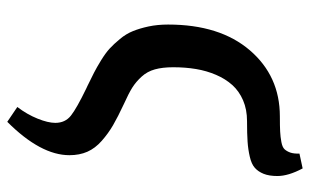

<svg xmlns="http://www.w3.org/2000/svg" viewBox="-183 -440 857 531"><g transform="rotate(90 245.5 -174.5)"><path d="M314.9 -429.2Q282.7 -429.2 257.3 -418.2Q231.9 -407.2 215.1 -388.4Q198.2 -369.6 187 -343.5Q175.8 -317.4 170.9 -288.1Q166 -258.8 166 -225.1Q166 -195.3 171.9 -174.3Q177.7 -153.3 191.9 -137.7Q206.1 -122.1 222.4 -111.8Q238.8 -101.6 267.1 -88.9Q303.7 -71.8 326.4 -58.6Q349.1 -45.4 369.6 -27.3Q390.1 -9.3 399.7 12.5Q409.2 34.2 409.2 62Q409.2 141.6 316.9 233.9L275.9 206.1Q296.4 179.2 308.1 150.1Q319.8 121.1 319.8 101.1Q319.8 73.7 299.8 57.9Q279.8 42 224.1 15.1Q219.7 13.2 217.8 12.2Q194.8 1 180.9 -6.1Q167 -13.2 146.7 -25.6Q126.5 -38.1 114.3 -49.3Q102.1 -60.5 87.9 -77.6Q73.7 -94.7 66.2 -113.3Q58.6 -131.8 53.2 -156.7Q47.9 -181.6 47.9 -210.9Q47.9 -354 119.1 -437Q190.4 -520 301.8 -520Q329.6 -520 344 -520.8Q358.4 -521.5 372.8 -524.2Q387.2 -526.9 392.8 -533Q398.4 -539.1 401.9 -548.8Q405.3 -558.6 404.8 -574.2L445.8 -583Q466.8 -543.5 466.8 -513.2Q466.8 -490.2 460.7 -475.1Q454.6 -460 444.1 -450.7Q433.6 -441.4 413.3 -436.8Q393.1 -432.1 371.6 -430.7Q350.1 -429.2 314.9 -429.2Z"/></g></svg>

Font: Literata Book SemiBold
Style: Italic
Weight: 600
Italic angle: -3°
Designer: Latin by Veronika Burian and Jose Scaglione. Greek by Irene Vlachou. Cyrillic by Vera Evstafieva
Foundry: TypeTogether
Version: Version 1.003;PS 001.003;hotconv 1.0.88;makeotf.lib2.5.64775